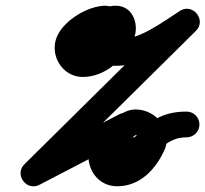

<svg xmlns="http://www.w3.org/2000/svg" viewBox="-20 -606 718 671"><path d="M349 -586C349 -586 349 -586 349 -586C287.6 -586 206 -536.2 180.3 -481C150.3 -416.6 196.3 -337 269 -337C347.9 -337 414.4 -398.9 446.1 -467C468.7 -515.4 446.7 -586 385 -586C333 -586 285.2 -551.4 263.5 -505C223.5 -419.2 313 -376 383.9 -376C488.3 -376 573.4 -438.2 657.3 -492.1C679.9 -506.6 675.5 -533.6 660.6 -552.1C645.8 -570.7 620.5 -580.9 601.4 -562C422.7 -385.3 244 -208.7 65.4 -32C47.2 -14.1 49 9.8 61 26.2C73 42.7 95.1 51.7 117.8 39.9C224.5 -15.6 331.2 -71.1 437.9 -126.6C462.3 -139.3 461.4 -166.5 448.8 -186.5C436.3 -206.4 412.1 -219 390.1 -202.5C354.7 -175.9 319.2 -150.6 299.8 -109C268.1 -40.9 309.2 45 389.3 45C468.7 45 522.6 -12.6 554 -80C586.7 -150.1 526.4 -223.5 453.7 -223.5C403.8 -223.5 357.8 -174 338 -131.5C311.4 -74.6 368.4 -30.7 420.4 -30.7C527.6 -30.7 535.7 -126.1 631.9 -126C656.8 -126 677 -146.1 677 -170.9C677 -195.8 656.9 -216 632.1 -216C588.6 -216.1 546.3 -207.2 511 -180.8C478.6 -156.5 465 -120.7 420.4 -120.7C405.2 -120.7 419.9 -128.8 421.5 -105.2C421.8 -101.3 417.8 -89.9 419.5 -93.5C424.7 -104.5 448.2 -133.5 453.7 -133.5C459.9 -133.5 476.4 -126.4 472.4 -118C456.7 -84.3 431 -45 389.3 -45C376.7 -45 377.8 -63.2 381.4 -71C393.5 -96.9 421.8 -113.8 444.1 -130.5C466.2 -147 466.4 -172.4 455.1 -190.4C443.7 -208.4 420.8 -219.1 396.4 -206.4C289.6 -150.9 182.9 -95.4 76.2 -39.9C53.6 -28.1 57.6 -1.2 71.9 18.3C86.1 37.8 110.5 49.9 128.6 32C307.3 -144.7 486 -321.3 664.6 -498C683.7 -516.9 681.1 -541.6 668 -558C654.8 -574.4 631.3 -582.4 608.7 -567.9C541.2 -524.5 467.4 -466 383.9 -466C374 -466 364 -466.8 354.5 -469.2C351.1 -470.1 347.8 -471.2 344.7 -472.7C343.7 -473.2 341.3 -475.4 341.9 -474.5C343.8 -471.4 344 -464.6 345.1 -467C351.9 -481.6 368 -496 385 -496C391.7 -496 377.6 -497.2 375.4 -498.2C364.8 -503.2 367.9 -512.3 364.5 -505C348.1 -469.8 311.4 -427 269 -427C262.9 -427 259 -436.8 261.9 -443C272.9 -466.6 323.1 -496 349 -496C373.9 -496 394 -516.1 394 -541C394 -565.8 373.9 -586 349 -586Z"/></svg>

Font: FRB American Cursive Guidelines Black
Style: Bold Italic
Weight: 900
Italic angle: -25°
Version: Version 2.0;Modular Font Editor K font №1